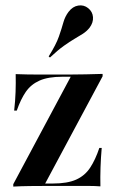

<svg xmlns="http://www.w3.org/2000/svg" viewBox="-20 -689 428 709"><path d="M29 0V-8.9L241.1 -405.6H209.7Q158.1 -405.6 126.2 -391.5Q94.4 -377.4 75.4 -350Q56.5 -322.6 41.9 -280.6H32.3Q36.3 -315.3 37.5 -349.2Q38.7 -383.1 37.9 -415.3Q58.9 -414.5 81 -414.1Q103.2 -413.7 125 -413.7H209.7H233.1Q264.5 -413.7 297.2 -414.5Q329.8 -415.3 358.9 -416.1V-407.3L146.8 -11.3H175Q229 -11.3 261.3 -25.8Q293.5 -40.3 312.9 -69.8Q332.3 -99.2 346.8 -142.7H355.6Q352.4 -106.5 351.2 -70.6Q350 -34.7 350.8 -0.8Q329.8 -2.4 307.7 -2.4Q285.5 -2.4 263.7 -2.4H175H154.8Q122.6 -2.4 90.3 -2Q58.1 -1.6 29 0ZM164.5 -476.6 159.7 -480.6Q187.1 -524.2 197.6 -554.4Q208.1 -584.7 214.1 -606.5Q220.2 -628.2 233.1 -645.2Q248.4 -665.3 269 -668.5Q289.5 -671.8 305.6 -658.9Q321.8 -646 323.4 -625.8Q325 -605.6 310.5 -586.3Q300 -573.4 286.3 -564.5Q272.6 -555.6 255.2 -545.6Q237.9 -535.5 215.3 -519.4Q192.7 -503.2 164.5 -476.6Z"/></svg>

Font: Playfair 144pt SemiCondensed
Style: Bold
Weight: 700
Width: 4
Designer: Claus Eggers Sørensen
Foundry: Claus Eggers Sørensen
Version: Version 2.203